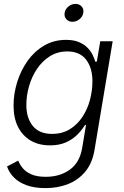

<svg xmlns="http://www.w3.org/2000/svg" viewBox="-20 -760 643 996"><path d="M215.8 215.8Q158.2 215.8 117.7 200.9Q77.1 186 52 160.4Q26.9 134.8 16.6 103.5L74.7 73.2Q82.5 93.8 98.6 113Q114.7 132.3 143.6 144.8Q172.4 157.2 217.3 157.2Q291 157.2 342.3 120.1Q393.6 83 406.2 7.8L426.3 -112.3L420.4 -110.8Q404.8 -85 380.4 -60.8Q356 -36.6 321.3 -21.2Q286.6 -5.9 239.3 -5.9Q182.1 -5.9 139.6 -30.5Q97.2 -55.2 73.7 -101.3Q50.3 -147.5 50.3 -212.4Q50.3 -273.9 69.1 -334.2Q87.9 -394.5 123 -444.1Q158.2 -493.7 208.7 -523.4Q259.3 -553.2 322.8 -553.2Q360.8 -553.2 387.5 -542.5Q414.1 -531.7 431.6 -514.6Q449.2 -497.6 459.2 -477.8Q469.2 -458 474.6 -439.5L482.4 -440.9L500 -545.9H564.5L470.7 15.6Q459.5 85 423.3 129.2Q387.2 173.3 333.7 194.6Q280.3 215.8 215.8 215.8ZM250 -65.4Q302.7 -65.4 341.8 -89.4Q380.9 -113.3 407.2 -153.1Q433.6 -192.9 446.5 -241.2Q459.5 -289.6 459.5 -338.4Q459.5 -407.7 426.8 -450.4Q394 -493.2 329.1 -493.2Q279.3 -493.2 239.7 -468.8Q200.2 -444.3 172.6 -403.6Q145 -362.8 130.9 -313.7Q116.7 -264.6 116.7 -215.8Q116.7 -147.5 150.4 -106.4Q184.1 -65.4 250 -65.4ZM356 -647Q335.9 -647 324 -660.6Q312 -674.3 315.4 -693.4Q318.4 -712.9 335 -726.3Q351.6 -739.7 371.6 -739.7Q391.6 -739.7 403.6 -726.3Q415.5 -712.9 412.1 -693.4Q409.2 -674.3 392.6 -660.6Q376 -647 356 -647Z"/></svg>

Font: Inter Light
Style: Italic
Weight: 300
Italic angle: -9.3988°
Designer: Rasmus Andersson
Foundry: rsms
Version: Version 4.001;git-66647c0bb